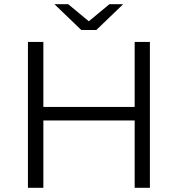

<svg xmlns="http://www.w3.org/2000/svg" viewBox="-20 -901 853 921"><path d="M442 -757 571 -881H505L406 -799L307 -881H241L370 -757ZM626 -700V-388H188V-700H114V0H188V-323H626V0H699V-700Z"/></svg>

Font: Talent
Style: Regular
Weight: 400
Designer: Mike Powis
Version: Version 1.001;hotconv 1.0.109;makeotfexe 2.5.65596